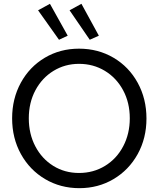

<svg xmlns="http://www.w3.org/2000/svg" viewBox="-20 -984 836 1012"><path d="M43.9 -360.4Q43.9 -463.9 89.8 -547.9Q135.7 -631.8 216.3 -679.7Q296.9 -727.5 396.5 -727.5Q497.1 -727.5 578.4 -679.7Q659.7 -631.8 705.8 -547.6Q752 -463.4 752 -359.4Q752 -255.4 705.6 -171.6Q659.2 -87.9 578.4 -40Q497.6 7.8 398.4 7.8Q298.8 7.8 217.8 -40Q136.7 -87.9 90.3 -171.9Q43.9 -255.9 43.9 -360.4ZM664.1 -360.4Q664.1 -442.9 628.9 -508.3Q593.8 -573.7 532.7 -610.6Q471.7 -647.5 396.5 -647.5Q322.8 -647.5 262.2 -610.6Q201.7 -573.7 166.7 -508.3Q131.8 -442.9 131.8 -360.4Q131.8 -278.3 166.3 -212.6Q200.7 -147 261 -109.6Q321.3 -72.3 396.5 -72.3Q472.7 -72.3 533.9 -109.9Q595.2 -147.5 629.6 -213.4Q664.1 -279.3 664.1 -360.4ZM180.7 -929.7 243.2 -963.9 336.9 -795.9 291 -774.4ZM346.7 -929.7 409.2 -963.9 501 -795.9 453.1 -774.4Z"/></svg>

Font: Reddit Sans Vanilla
Style: Regular
Weight: 400
Designer: Stephen Hutchings
Foundry: Reddit
Version: Version 1.013